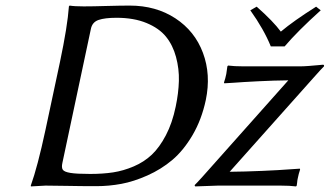

<svg xmlns="http://www.w3.org/2000/svg" viewBox="-20 -668 1186 691"><path d="M204.6 -82Q200.7 -64.9 206.1 -57.1Q211.4 -49.3 233.4 -45.7Q255.4 -42 304.7 -42Q350.1 -42 387 -47.6Q423.8 -53.2 461.2 -69.1Q498.5 -85 526.4 -111.3Q554.2 -137.7 577.1 -181.4Q600.1 -225.1 612.3 -284.2Q622.6 -333 623.8 -376.7Q625 -420.4 613.5 -462.9Q602.1 -505.4 577.4 -535.9Q552.7 -566.4 507.3 -585.2Q461.9 -604 399.4 -604Q357.4 -604 334.7 -596.2Q312 -588.4 307.1 -564ZM281.2 -645Q313.5 -645 364 -646.5Q414.6 -647.9 446.8 -647.9Q541 -647.9 611.1 -602.1Q681.2 -556.2 710.4 -477.8Q739.7 -399.4 720.7 -308.1Q705.6 -237.3 672.9 -181.6Q640.1 -126 600.1 -92.3Q560.1 -58.6 510.7 -36.6Q461.4 -14.6 416.7 -6.3Q372.1 2 326.7 2Q271 2 223.1 1Q175.3 0 144 0L91.3 2.9L90.8 0Q115.2 -67.9 143.6 -200.2L195.8 -444.8Q223.1 -574.2 228 -645L230.5 -647.9Q247.6 -645 281.2 -645ZM954.6 -501Q929.7 -562.5 880.9 -630.9L903.8 -644Q963.4 -591.3 990.7 -554.2Q1036.6 -592.8 1117.7 -644L1134.3 -630.9Q1051.3 -556.2 1004.4 -501ZM806.6 -49.8Q860.8 -50.3 923.8 -53Q986.8 -55.7 1022.9 -58.6L1059.1 -61L1060.1 -58.1Q1054.7 -42 1051.8 -26.9Q1050.8 -22.9 1050.3 -19.3Q1049.8 -15.6 1049.3 -10.3Q1048.8 -4.9 1047.9 0L1045.4 2.9Q1023.4 0 990.2 0H764.2L682.6 2.9L680.2 -1.5Q687.5 -8.3 709 -32.2L1017.6 -378.9Q966.3 -378.4 908.7 -375.5Q851.1 -372.6 819.3 -370.1L787.1 -368.2L786.1 -371.1Q791.5 -386.7 794.4 -401.9Q794.4 -402.8 798.3 -429.2L800.8 -432.1Q822.8 -429.2 856 -429.2H1060.1Q1072.8 -429.2 1092 -430.7Q1111.3 -432.1 1126 -433.6Q1140.6 -435.1 1142.1 -435.1Q1147.5 -435.1 1146 -429.2Q1137.7 -421.4 1107.4 -387.2Z"/></svg>

Font: Linux Biolinum O
Style: Italic
Weight: 400
Italic angle: -12°
Designer: Philipp H. Poll
Foundry: Philipp H. Poll
Version: Version 1.1.3